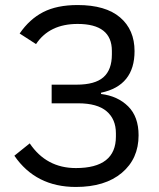

<svg xmlns="http://www.w3.org/2000/svg" viewBox="-20 -730 633 762"><path d="M281 12Q122 12 37 -112L98 -161Q164 -63 281 -63Q440 -63 440 -188V-201Q440 -257 403 -288.5Q366 -320 290 -320H185V-394H284Q357 -394 390.5 -423.5Q424 -453 424 -514V-528Q424 -635 288 -635Q176 -635 123 -555L58 -597Q97 -654 151.5 -682Q206 -710 288 -710Q399 -710 456.5 -661Q514 -612 514 -527Q514 -390 381 -362V-357Q447 -349 488.5 -308Q530 -267 530 -193Q530 -100 463.5 -44Q397 12 281 12Z"/></svg>

Font: Aneliza
Style: Regular
Weight: 400
Designer: Mike Abbink, Paul van der Laan, Pieter van Rosmalen
Foundry: Bold Monday
Version: Version 3.0